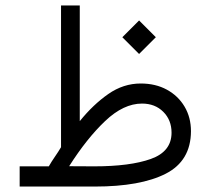

<svg xmlns="http://www.w3.org/2000/svg" viewBox="-20 -685 773 705"><path d="M490.7 -609.9 552.2 -548.3 490.7 -486.8 429.2 -548.3ZM159.2 -74.2Q168.9 -91.3 181.6 -109.6Q194.3 -127.9 204.1 -144.5V-665H272.9V-240.2Q322.3 -301.3 377.7 -339.8Q433.1 -378.4 496.6 -378.4Q551.3 -378.4 592.8 -355.7Q634.3 -333 657.7 -293.5Q681.2 -253.9 681.2 -203.1Q680.7 -94.2 588.4 -47.1Q496.1 0 328.1 0H52.2V-74.2ZM501.5 -304.7Q433.6 -304.7 366.2 -240.7Q298.8 -176.8 233.9 -74.7L326.2 -74.2Q457.5 -74.2 533.7 -101.3Q609.9 -128.4 609.9 -197.8Q609.9 -244.1 579.6 -274.4Q549.3 -304.7 501.5 -304.7Z"/></svg>

Font: Vazirmatn UI NL Light
Style: Regular
Weight: 300
Designer: Saber Rastikerdar
Foundry: Saber Rastikerdar
Version: Version 33.003